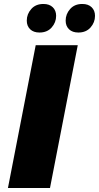

<svg xmlns="http://www.w3.org/2000/svg" viewBox="-20 -948 499 968"><path d="M160 -720H372L232 0H20ZM375 -784Q345 -784 328 -800.5Q311 -817 311 -844Q311 -877 333.5 -902.5Q356 -928 395 -928Q425 -928 442 -911.5Q459 -895 459 -868Q459 -835 436.5 -809.5Q414 -784 375 -784ZM179 -784Q149 -784 132 -800.5Q115 -817 115 -844Q115 -877 137.5 -902.5Q160 -928 199 -928Q229 -928 246 -911.5Q263 -895 263 -868Q263 -835 240.5 -809.5Q218 -784 179 -784Z"/></svg>

Font: Kufam Black
Style: Italic
Weight: 900
Italic angle: -11°
Designer: Artur Schmal
Foundry: Original Type
Version: Version 1.301; ttfautohint (v1.8.3)